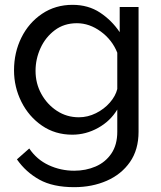

<svg xmlns="http://www.w3.org/2000/svg" viewBox="-20 -551 664 794"><path d="M279 6Q208 6 153.5 -31.5Q99 -69 68.5 -130Q38 -191 38 -260Q38 -334 68.5 -395.5Q99 -457 154 -494Q209 -531 280 -531Q345 -531 393.5 -499Q442 -467 475 -418V-522H553V-6Q553 68 517.5 119Q482 170 421.5 196.5Q361 223 287 223Q199 223 143 192Q87 161 50 108L101 63Q132 109 181.5 132Q231 155 287 155Q335 155 375.5 137.5Q416 120 440.5 84Q465 48 465 -6V-98Q436 -50 385.5 -22Q335 6 279 6ZM306 -66Q343 -66 377 -83Q411 -100 434.5 -127Q458 -154 465 -183V-333Q444 -386 397 -420.5Q350 -455 298 -455Q245 -455 206.5 -426Q168 -397 147.5 -352Q127 -307 127 -258Q127 -206 151 -162.5Q175 -119 215.5 -92.5Q256 -66 306 -66Z"/></svg>

Font: Raleway Medium
Style: Regular
Weight: 500
Designer: Matt McInerney, Pablo Impallari, Rodrigo Fuenzalida
Foundry: Matt McInerney, Pablo Impallari, Rodrigo Fuenzalida
Version: Version 4.026